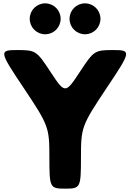

<svg xmlns="http://www.w3.org/2000/svg" viewBox="-20 -1123 776 1143"><path d="M249 -1103C198 -1103 157 -1062 157 -1011C157 -960 198 -919 249 -919C300 -919 341 -960 341 -1011C341 -1062 300 -1103 249 -1103ZM486 -1103C435 -1103 394 -1062 394 -1011C394 -960 435 -919 486 -919C537 -919 578 -960 578 -1011C578 -1062 537 -1103 486 -1103ZM122 -598C270 -376 274 -365 274 -185C274 -5 277 0 368 0C459 0 462 -5 462 -185C462 -365 466 -376 614 -598C762 -819 763 -825 653 -825C543 -825 538 -821 454 -693C370 -565 366 -565 282 -693C198 -821 193 -825 83 -825C-27 -825 -26 -819 122 -598Z"/></svg>

Font: Hussar Print
Style: Bold
Weight: 700
Foundry: Cannot Into Space Fonts
Version: Version 2.00